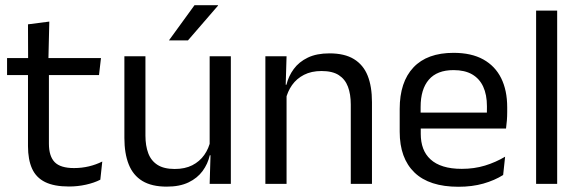

<svg xmlns="http://www.w3.org/2000/svg" viewBox="-20 -703 2218 734"><path d="M243.5 10Q187 10 152.5 -7Q118 -24 102.5 -58.5Q87 -93 87 -144.5V-452.5H167V-154Q167 -106 189 -83.2Q211 -60.5 263 -60.5Q292.5 -60.5 319.8 -67Q347 -73.5 371 -85.5L363.5 -16Q340 -4 308.5 3Q277 10 243.5 10ZM7 -416V-481H366L358.5 -416ZM87.5 -473 87 -610 168.5 -620.5 165 -473Z M536 -488V-184.5Q536 -146 546.8 -117.2Q557.5 -88.5 582 -72.8Q606.5 -57 648 -57Q687 -57 715 -71.2Q743 -85.5 760.8 -110.5Q778.5 -135.5 785 -167L799.5 -109.5H782Q774.5 -76.5 754.5 -49.2Q734.5 -22 700.8 -5.8Q667 10.5 617.5 10.5Q560 10.5 524.2 -11.2Q488.5 -33 472 -74.8Q455.5 -116.5 455.5 -175.5V-488ZM862.5 -488V0H781.5L785 -117L781.5 -122V-488ZM723.5 -683H813.5V-681.5L698.5 -548.5H626.5V-549.5Z M1321 0V-303.5Q1321 -343 1310.2 -371.5Q1299.5 -400 1275.2 -415.8Q1251 -431.5 1209 -431.5Q1170.5 -431.5 1142.2 -417Q1114 -402.5 1096.5 -377.8Q1079 -353 1072 -321.5L1057.5 -379H1075Q1083 -412 1103 -439.2Q1123 -466.5 1156.8 -482.8Q1190.5 -499 1239.5 -499Q1297.5 -499 1333.2 -477Q1369 -455 1385.5 -413.8Q1402 -372.5 1402 -312.5V0ZM994.5 0V-488H1075.5L1072 -371L1075.5 -366.5V0Z M1732.5 11Q1621 11 1564.5 -43.5Q1508 -98 1508 -199.5V-286.5Q1508 -389.5 1560.5 -445.2Q1613 -501 1714 -501Q1782 -501 1827.5 -475.8Q1873 -450.5 1896 -404Q1919 -357.5 1919 -293V-275Q1919 -259 1917.8 -243Q1916.5 -227 1914.5 -211.5H1840Q1841 -235.5 1841.2 -257Q1841.5 -278.5 1841.5 -296.5Q1841.5 -341 1827.2 -371.8Q1813 -402.5 1784.8 -418.8Q1756.5 -435 1714 -435Q1651 -435 1619.5 -398.5Q1588 -362 1588 -294V-247.5L1588.5 -237.5V-191Q1588.5 -160.5 1597.5 -136Q1606.5 -111.5 1625.8 -93.8Q1645 -76 1674.8 -66.8Q1704.5 -57.5 1745.5 -57.5Q1793 -57.5 1834 -70Q1875 -82.5 1911 -104L1903.5 -34Q1871 -13.5 1828 -1.2Q1785 11 1732.5 11ZM1550.5 -211.5V-272.5H1897.5V-211.5Z M2029.5 0V-662.5H2110V0Z"/></svg>

Font: Anek Gujarati Medium
Style: Regular
Weight: 400
Version: Version 1.003